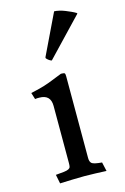

<svg xmlns="http://www.w3.org/2000/svg" viewBox="-112 -768 534 823"><g transform="rotate(-15 154.5 -356.5)"><path d="M215 -716Q224 -716 237 -713Q250 -710 262.5 -705Q275 -700 287 -694.5Q299 -689 307 -684Q309 -682 309 -681L151 -515Q140 -518 129 -530Q128 -531 128 -535ZM193 -71Q193 -54 201.5 -47Q210 -40 246 -37L255 3Q226 2 206 1Q186 0 157 0Q129 0 103.5 1Q78 2 49 3L41 -37Q65 -39 78 -40.5Q91 -42 98 -45.5Q105 -49 106.5 -54.5Q108 -60 108 -71V-325Q108 -375 58 -375Q53 -375 48.5 -375Q44 -375 39 -374L30 -403Q42 -406 65.5 -411.5Q89 -417 113 -426L174 -450Q187 -450 190 -447.5Q193 -445 193 -434Z"/></g></svg>

Font: Lusitana
Style: Regular
Weight: 400
Designer: Ana Paula Megda
Foundry: Ana Paula Megda
Version: Version 1.000; ttfautohint (v1.1) -l 8 -r 50 -G 200 -x 14 -D